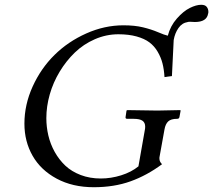

<svg xmlns="http://www.w3.org/2000/svg" viewBox="-20 -763 883 795"><path d="M813 -743.2Q829.1 -743.2 835.9 -734.6Q842.8 -726.1 842.8 -713.9Q842.8 -708 841.8 -707Q836.4 -671.9 787.1 -671.9Q782.7 -671.9 775.9 -672.4Q769 -672.9 767.1 -672.9Q760.7 -672.9 757.8 -671.9Q733.4 -668 718.8 -646.7Q704.1 -625.5 699.2 -597.2L691.9 -448.2L661.1 -443.8Q659.2 -475.6 652.8 -500.5Q646.5 -525.4 632.8 -548.8Q619.1 -572.3 598.6 -587.6Q578.1 -603 545.4 -612.1Q512.7 -621.1 470.2 -621.1Q419.9 -621.1 372.8 -600.6Q325.7 -580.1 289.8 -545.4Q253.9 -510.7 227.1 -466.3Q200.2 -421.9 186 -372.1Q171.9 -322.3 171.9 -273.9Q171.9 -237.3 180.2 -201.9Q188.5 -166.5 206.5 -134Q224.6 -101.6 250.5 -77.1Q276.4 -52.7 314.2 -38.3Q352.1 -23.9 397 -23.9Q439.5 -23.9 481.7 -37.1Q523.9 -50.3 553.2 -74.2L580.1 -227.1Q581.1 -231 581.1 -238.8Q581.1 -255.4 569.8 -263.2Q558.6 -271 533.2 -271H506.8Q498.5 -271 500 -278.8L503.9 -305.2L506.8 -307.1Q592.8 -305.2 631.8 -305.2L726.1 -307.1L728 -305.2L723.1 -278.8Q721.7 -271 713.9 -271H712.9Q688 -271 676.5 -260.3Q665 -249.5 661.1 -227.1L640.1 -110.8V-106Q640.1 -93.8 650.9 -83Q588.4 -36.6 520.5 -12.2Q452.6 12.2 368.2 12.2Q280.8 12.2 214.8 -23.2Q148.9 -58.6 115 -117.9Q81.1 -177.2 81.1 -251Q81.1 -329.6 115.2 -404.8Q149.4 -480 205.6 -535.4Q261.7 -590.8 337.2 -624.5Q412.6 -658.2 491.2 -658.2Q537.6 -658.2 572 -649.9Q606.4 -641.6 633.8 -629.9Q661.1 -618.2 674.8 -615.2Q685.5 -655.8 712.4 -686.3Q739.3 -716.8 765.9 -730Q792.5 -743.2 813 -743.2Z"/></svg>

Font: Common Serif News
Style: Italic
Weight: 450
Italic angle: -12°
Designer: Philipp H. Poll, Khaled Hosny
Foundry: Stefan Peev, Context Ltd.
Version: Version 1.026